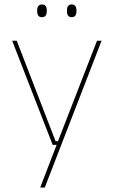

<svg xmlns="http://www.w3.org/2000/svg" viewBox="-20 -668 510 860"><path d="M246.5 -35.5 238 -31 414.5 -485.5H435L180.5 172H160L236.5 -26.5L241.5 -19H216L34.5 -485.5H55L229 -35.5ZM168 -591Q157 -591 151.8 -597.8Q146.5 -604.5 146.5 -618.5V-621.5Q146.5 -634.5 151.8 -641.2Q157 -648 168 -648Q179 -648 184.2 -641.2Q189.5 -634.5 189.5 -621.5V-618.5Q189.5 -604.5 184.2 -597.8Q179 -591 168 -591ZM301.5 -591Q290.5 -591 285.2 -597.8Q280 -604.5 280 -618.5V-621.5Q280 -634.5 285.2 -641.2Q290.5 -648 301.5 -648Q312 -648 317.2 -641.2Q322.5 -634.5 322.5 -621.5V-618.5Q322.5 -604.5 317.2 -597.8Q312 -591 301.5 -591Z"/></svg>

Font: Anek Gurmukhi Medium Thin
Style: Regular
Weight: 250
Version: Version 1.003